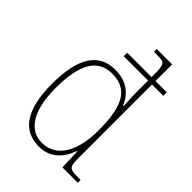

<svg xmlns="http://www.w3.org/2000/svg" viewBox="-224 -860 970 970"><g transform="rotate(45 261.0 -375.0)"><path d="M237 10C316 10 364 -39 390 -112H392L396 0H506V-20H489C428 -20 420 -25 420 -91V-616H501V-641H420V-760H310V-740H329C385 -740 392 -736 392 -660V-641H218V-616H392V-538C392 -508 393 -472 396 -437H392C366 -500 316 -538 236 -538C121 -538 60 -450 60 -262C60 -73 125 10 237 10ZM236 -14C148 -13 88 -92 88 -259C88 -430 136 -513 239 -513C356 -513 393 -427 393 -261C393 -116 341 -16 236 -14Z"/></g></svg>

Font: Noto Serif SemiCondensed Thin
Style: Regular
Weight: 100
Width: 4
Designer: Monotype Design Team
Foundry: Monotype Imaging Inc.
Version: Version 2.015